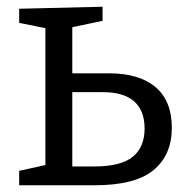

<svg xmlns="http://www.w3.org/2000/svg" viewBox="-20 -551 552 571"><path d="M37 0V-43L124 -62L115 -51V-482L126 -465L37 -483V-525L285 -531V-489L180 -467L195 -482V-321L181 -333H304Q394 -333 442.5 -292Q491 -251 491 -171Q491 -90 436.5 -45Q382 0 261 0ZM195 -43 181 -56H261Q339 -56 374.5 -84.5Q410 -113 410 -169Q410 -222 379 -249.5Q348 -277 285 -277H181L195 -290Z"/></svg>

Font: Pack4
Style: Regular
Weight: 400
Version: Version 2.002